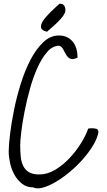

<svg xmlns="http://www.w3.org/2000/svg" viewBox="-20 -1018 582 1043"><path d="M27.3 -194.3Q27.3 -229.5 34.7 -290Q42 -350.6 56.2 -420.9Q70.3 -491.2 92.8 -563Q115.2 -634.8 145.5 -692.9Q175.8 -751 214.4 -788.1Q252.9 -825.2 299.8 -825.2Q326.2 -825.2 345.2 -815.4Q364.3 -805.7 377 -789.1Q389.6 -772.5 395.5 -751Q401.4 -729.5 401.4 -705.1Q375 -692.4 361.3 -699.2Q347.7 -706.1 339.4 -720.2Q331.1 -734.4 323.2 -750Q315.4 -765.6 300.8 -769.5Q265.6 -769.5 236.3 -735.8Q207 -702.1 183.6 -650.4Q160.2 -598.6 142.6 -535.2Q125 -471.7 113.3 -411.6Q101.6 -351.6 95.7 -302.7Q89.8 -253.9 89.8 -230.5Q89.8 -199.2 92.3 -170.4Q94.7 -141.6 105 -119.1Q115.2 -96.7 135.7 -83.5Q156.2 -70.3 193.4 -70.3Q237.3 -70.3 279.8 -95.7Q322.3 -121.1 357.9 -159.2Q393.6 -197.3 420.4 -240.7Q447.3 -284.2 459 -319.3Q460.9 -320.3 468.8 -320.8Q476.6 -321.3 478.5 -321.3Q491.2 -321.3 502.9 -318.4Q514.6 -315.4 514.6 -298.8Q507.8 -263.7 483.9 -225.1Q460 -186.5 427.2 -149.9Q394.5 -113.3 356 -81.5Q317.4 -49.8 280.3 -28.3Q243.2 -6.8 211.4 1.5Q179.7 9.8 160.2 0Q125 0 99.6 -20Q74.2 -40 58.1 -69.3Q42 -98.6 34.7 -132.3Q27.3 -166 27.3 -194.3ZM235.4 -845.7Q206.1 -851.6 203.1 -868.2Q200.2 -884.8 214.4 -905.8Q228.5 -926.8 253.4 -951.2Q278.3 -975.6 303.7 -998Q321.3 -998 328.1 -988.3Q335 -978.5 335 -965.8V-958Q333 -945.3 321.8 -930.2Q310.5 -915 295.4 -899.9Q280.3 -884.8 263.7 -870.6Q247.1 -856.4 235.4 -845.7Z"/></svg>

Font: Shadows Into Light Two
Style: Regular
Weight: 400
Designer: Kimberly Geswein
Foundry: Kimberly Geswein
Version: Version 1.003 2012